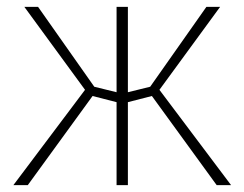

<svg xmlns="http://www.w3.org/2000/svg" viewBox="-20 -540 713 560"><path d="M19 0 228 -278 51 -520H91L255 -287L320 -271V-520H353V-271L418 -287L582 -520H622L445 -278L654 0H612L423 -260L353 -242V0H320V-242L250 -260L61 0Z"/></svg>

Font: Murecho ExtraLight
Style: Regular
Weight: 200
Designer: Neil Summerour
Foundry: Positype
Version: Version 1.010; ttfautohint (v1.8.3)